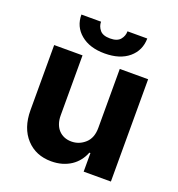

<svg xmlns="http://www.w3.org/2000/svg" viewBox="-134 -846 890 962"><g transform="rotate(20 311.0 -364.5)"><path d="M60.4 -198.2V-545.5H211.6V-225.1Q211.6 -201 218.4 -181.6Q225.1 -162.3 237.6 -148.8Q250 -135.3 267.4 -128Q284.8 -120.7 306.1 -120.7Q347.3 -120.7 378.9 -149.1Q410.5 -177.6 410.2 -232.2V-545.5H561.4V0H416.2V-99.1H410.5Q401.3 -75.3 385.8 -55.6Q370.4 -35.9 349.4 -22Q328.5 -8.2 302.2 -0.5Q275.9 7.1 245 7.1Q162.6 7.1 111.9 -47.9Q60.7 -103.3 60.4 -198.2ZM136.4 -735.8H241.1Q240.8 -712 257.1 -691.8Q273.1 -672.2 311.8 -672.2Q349.8 -672.2 366.1 -691.8Q382.1 -710.9 382.1 -735.8H487.6Q486.9 -671.9 440 -632.1Q392.8 -592.3 311.8 -592.3Q231.5 -592.3 183.9 -632.1Q136.4 -671.5 136.4 -735.8Z"/></g></svg>

Font: Inter P
Style: Bold
Weight: 700
Designer: Rasmus Andersson
Foundry: rsms
Version: Version 3.018;git-588b23468